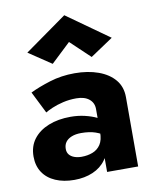

<svg xmlns="http://www.w3.org/2000/svg" viewBox="-85 -809 713 883"><g transform="rotate(-10 272.0 -367.0)"><path d="M176 -137Q176 -156 185.5 -169Q195 -182 213.5 -189.5Q232 -197 258 -197Q297 -197 324.5 -187.5Q352 -178 378 -159V-230Q368 -241 344.5 -252.5Q321 -264 289.5 -271.5Q258 -279 223 -279Q165 -279 120 -261Q75 -243 49.5 -209.5Q24 -176 24 -128Q24 -85 44.5 -54Q65 -23 103 -6.5Q141 10 191 10Q239 10 277.5 -6.5Q316 -23 338.5 -54.5Q361 -86 361 -130L345 -186Q345 -149 331 -128Q317 -107 293.5 -98Q270 -89 242 -89Q223 -89 208 -94.5Q193 -100 184.5 -110.5Q176 -121 176 -137ZM117 -318Q128 -325 150 -334.5Q172 -344 201.5 -351Q231 -358 264 -358Q302 -358 323.5 -340.5Q345 -323 345 -294V0H490V-324Q490 -372 462.5 -405Q435 -438 386.5 -455.5Q338 -473 276 -473Q214 -473 159.5 -456Q105 -439 66 -420ZM276 -619 367 -533 473 -604 276 -744 79 -604 185 -533Z"/></g></svg>

Font: Jost
Style: Bold
Weight: 700
Version: Version 3.710